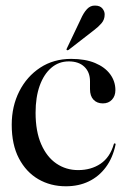

<svg xmlns="http://www.w3.org/2000/svg" viewBox="-20 -658 450 688"><path d="M393.5 -335Q393.5 -314 381.2 -300.8Q369 -287.5 348.5 -287.5Q327.5 -287.5 315 -300.8Q302.5 -314 302.5 -338.5V-367Q302.5 -399.5 282.2 -418.8Q262 -438 226.5 -438Q190.5 -438 163.8 -415Q137 -392 122.2 -350.8Q107.5 -309.5 107.5 -254Q107.5 -187.5 127.5 -141.5Q147.5 -95.5 182 -72Q216.5 -48.5 260 -48.5Q306.5 -48.5 340.2 -71.2Q374 -94 387.5 -140.5Q388 -142.5 389.2 -143.5Q390.5 -144.5 391.5 -144.5Q393 -144 393.8 -142.8Q394.5 -141.5 394 -139.5Q384 -92 359.2 -58.8Q334.5 -25.5 298.2 -8Q262 9.5 216 9.5Q161 9.5 117.2 -16Q73.5 -41.5 47.8 -90.5Q22 -139.5 22 -211Q22 -277 49 -330.5Q76 -384 124 -415.5Q172 -447 235 -447Q285.5 -447 320.8 -432.2Q356 -417.5 374.8 -392Q393.5 -366.5 393.5 -335ZM269 -588.5Q279.5 -612.5 291.8 -625.5Q304 -638.5 320.5 -638Q338.5 -638 347 -627.5Q355.5 -617 355 -605.5Q355 -588 344 -575Q333 -562 317 -550L225.5 -479Q224 -478.5 222.2 -478Q220.5 -477.5 219 -479Q218 -480.5 218.5 -482Q219 -483.5 220 -485.5Z"/></svg>

Font: Fraunces 96pt
Style: Regular
Weight: 400
Version: Version 1.000;[b76b70a41]